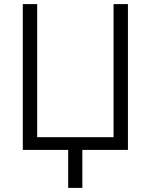

<svg xmlns="http://www.w3.org/2000/svg" viewBox="-20 -730 734 935"><path d="M91 -710H161V-62H533V-710H603V0H381V185H312V0H91Z"/></svg>

Font: Oxford Sans
Style: Regular
Weight: 400
Designer: Matt McInerney, Pablo Impallari, Rodrigo Fuenzalida
Foundry: Matt McInerney, Pablo Impallari, Rodrigo Fuenzalida
Version: Version 3.000g; ttfautohint (v1.5) -l 8 -r 28 -G 28 -x 14 -D